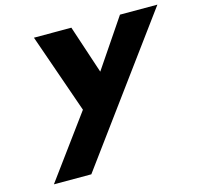

<svg xmlns="http://www.w3.org/2000/svg" viewBox="-110 -632 1054 1011"><g transform="rotate(-15 416.5 -126.5)"><path d="M629 -513 451.1 -250 364 -513H160L311 -80L61.7 260H265.7L833 -513Z"/></g></svg>

Font: Hussar Nova
Style: 76
Weight: 700
Foundry: Cannot Into Space Fonts
Version: Version 0.99